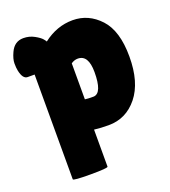

<svg xmlns="http://www.w3.org/2000/svg" viewBox="-129 -604 784 887"><g transform="rotate(-20 263.0 -160.0)"><path d="M250 182Q250 189 164.5 189Q79 189 79 182V-333H45Q21 -333 12 -377Q9 -391 9 -413Q9 -435 23 -465Q43 -509 87 -509Q116 -509 140.5 -495.5Q165 -482 174.5 -470.5Q184 -459 184 -457Q251 -509 329 -509Q407 -509 463 -448.5Q519 -388 519 -261.5Q519 -135 463 -65.5Q407 4 321 4Q282 4 250 0ZM291 -334Q274 -334 258 -323V-146Q275 -144 285.5 -144Q296 -144 302 -144Q343 -148 343 -249Q343 -334 291 -334Z"/></g></svg>

Font: Lilita One Rus
Style: Regular
Weight: 400
Designer: Juan Montoreano
Foundry: Juan Montoreano
Version: Version 1.002